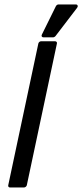

<svg xmlns="http://www.w3.org/2000/svg" viewBox="-20 -823 365 853"><path d="M150.4 -629.9Q151.4 -633.8 154.8 -636.7Q158.2 -639.6 162.1 -639.6H225.1Q229 -639.6 231.4 -636.7Q233.9 -633.8 232.9 -629.9L99.1 0Q98.1 3.9 94.5 6.8Q90.8 9.8 86.9 9.8H23.9Q20 9.8 17.8 6.8Q15.6 3.9 16.6 0ZM316.9 -803.2Q322.8 -803.2 324.7 -798.6Q326.7 -793.9 322.8 -788.6L226.1 -662.1Q224.6 -660.2 221.7 -658.7Q218.8 -657.2 216.3 -657.2H172.9Q167.5 -657.2 165.5 -660.9Q163.6 -664.6 166 -669.4L228.5 -795.9Q230 -798.8 233.2 -801Q236.3 -803.2 239.3 -803.2Z"/></svg>

Font: Fibel Nord
Style: Bold Italic
Weight: 700
Designer: Peter Wiegel
Foundry: Peter Wioegel
Version: Version 000.000